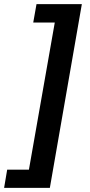

<svg xmlns="http://www.w3.org/2000/svg" viewBox="-68 -755 438 936"><path d="M331 -735 175 161H-48L-33 72H73L199 -645H94L110 -735Z"/></svg>

Font: Archivo SemiBold
Style: Bold Italic
Weight: 700
Italic angle: -10°
Version: Version 2.001